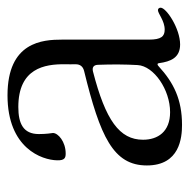

<svg xmlns="http://www.w3.org/2000/svg" viewBox="-17 -468 498 504"><g transform="rotate(-90 232.0 -216.0)"><path d="M156.2 12.8C223 12.8 267 -9.2 309.7 -48.3C311.8 -50.4 313.6 -51.5 315.3 -51.5C316.8 -51.5 317.8 -50.4 318.2 -47.6C322.4 -17 332.4 7.8 367.2 7.8C409.1 7.8 463.8 -28.4 463.8 -43.3C463.8 -46.9 461.6 -50.4 457.4 -50.4C448.2 -50.4 429.7 -32.7 406.2 -32.7C388.5 -32.7 380 -41.9 380 -73.9V-301.8C380 -353 374.3 -445.3 233.7 -445.3C94.5 -445.3 63.9 -354.4 63.2 -315.3C62.5 -294.7 70.3 -292.6 81 -292.6C112.2 -292.6 134.9 -312.5 134.9 -326C132.1 -344.5 132.1 -358 132.1 -362.9C132.1 -404.1 159.8 -416.9 203.1 -416.9C304.7 -416.9 316.1 -348 315.3 -294C315 -284.8 315.3 -275.6 315.3 -266.3C315.3 -254.6 309.3 -247.2 297.9 -244.3C125.4 -202.1 49.7 -167.6 49.7 -79.5C49.7 7.1 122.9 12.8 156.2 12.8ZM117.2 -89.5C117.2 -151.3 168.3 -187.9 296.2 -220.9C307.5 -223.7 313.6 -219.1 313.9 -207.4C315.3 -170.1 315 -135.7 313.2 -103.7C310.7 -61.1 248.6 -18.5 189.6 -18.5C137.8 -18.5 117.2 -51.1 117.2 -89.5Z"/></g></svg>

Font: Margiela Serif Light
Style: Regular
Weight: 300
Designer: Andreas Faust, Stefan Endress
Version: Version 1.002;FEAKit 1.0